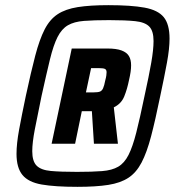

<svg xmlns="http://www.w3.org/2000/svg" viewBox="-20 -716 683 744"><path d="M280 8Q193 8 141.5 -1Q90 -10 67 -38Q44 -66 44 -120Q44 -159 54 -213.5Q64 -268 80 -344Q100 -437 116.5 -500Q133 -563 153 -602Q173 -641 203.5 -661Q234 -681 281.5 -688.5Q329 -696 400 -696Q488 -696 540 -686.5Q592 -677 614.5 -649.5Q637 -622 637 -566Q637 -528 627 -473.5Q617 -419 601 -344Q582 -251 565.5 -188Q549 -125 528.5 -86Q508 -47 477.5 -27Q447 -7 399.5 0.5Q352 8 280 8ZM180 -159 258 -528H396Q431 -528 451 -520.5Q471 -513 479.5 -499Q488 -485 488 -463Q488 -451 486 -437Q484 -423 480 -406Q473 -371 461.5 -342.5Q450 -314 421 -300L437 -159H344L336 -285H297L271 -159ZM278 -50Q337 -50 375.5 -53Q414 -56 438 -70Q462 -84 478 -115.5Q494 -147 508 -202Q522 -257 540 -344Q557 -421 566 -472.5Q575 -524 575 -557Q575 -596 558.5 -613Q542 -630 504 -634Q466 -638 403 -638Q344 -638 305.5 -635Q267 -632 243 -618Q219 -604 203 -572.5Q187 -541 173.5 -485.5Q160 -430 141 -344Q125 -267 115 -215Q105 -163 105 -130Q105 -91 122 -74Q139 -57 177 -53.5Q215 -50 278 -50ZM313 -358H342Q359 -358 367 -361Q375 -364 379.5 -374Q384 -384 388 -405Q391 -416 392 -423.5Q393 -431 393 -436Q393 -446 386.5 -449Q380 -452 363 -452H333Z"/></svg>

Font: Saira SemiCondensed ExtraBold
Style: Italic
Weight: 800
Width: 4
Italic angle: -12°
Designer: Hector Gatti with collaboration of the Omnibus-Type team
Foundry: Omnibus-Type
Version: Version 1.101